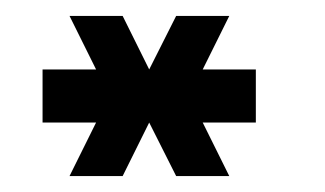

<svg xmlns="http://www.w3.org/2000/svg" viewBox="-20 -620 406 240"><path d="M66.9 -600.1H133.3L166.5 -533.2L200.2 -600.1H266.6L233.4 -533.2H299.8V-466.8H233.4L266.6 -399.9H200.2L166.5 -466.8L133.3 -399.9H66.9L100.1 -466.8H33.2V-533.2H100.1Z"/></svg>

Font: Malkor
Style: Regular
Weight: 400
Version: Version 1.3